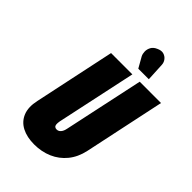

<svg xmlns="http://www.w3.org/2000/svg" viewBox="-268 -1028 1147 1147"><g transform="rotate(45 305.0 -455.0)"><path d="M452 -866Q451 -884 439.5 -899Q428 -914 409 -919.5Q390 -925 365 -913Q342 -903 332.5 -885Q323 -867 323.5 -848.5Q324 -830 331 -816L369 -749H458ZM501 -186 610 -700H430L322 -195Q319 -179 313 -168.5Q307 -158 299 -152.5Q291 -147 281 -147Q271 -147 265 -152Q259 -157 258 -167.5Q257 -178 260 -195L368 -700H188L79 -186Q65 -122 83 -78Q101 -34 144 -11.5Q187 11 249 11Q311 11 363 -11.5Q415 -34 451 -78Q487 -122 501 -186Z"/></g></svg>

Font: Advent Pro Black
Style: Italic
Weight: 900
Italic angle: -12°
Version: Version 3.000